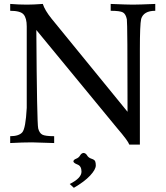

<svg xmlns="http://www.w3.org/2000/svg" viewBox="-20 -713 828 957"><path d="M677.2 7.8H624.5Q618.2 -11.2 563.5 -74.7L161.1 -563.5Q164.1 -100.1 170.4 -72.8Q176.3 -49.8 190.7 -42Q205.1 -34.2 250 -34.2V0Q162.1 -3.4 139.6 -3.4Q93.8 -3.4 30.8 0V-34.2Q74.2 -34.2 91.1 -53.5Q107.9 -72.8 113.3 -175.3V-581.5Q113.3 -622.1 97.9 -640.6Q82.5 -659.2 30.8 -659.2V-693.4Q74.7 -689.9 114.3 -689.9Q145.5 -689.9 193.4 -693.4Q203.1 -662.1 237.3 -619.6L615.7 -155.8Q615.7 -596.7 612.3 -616.7Q606.9 -643.1 592.8 -651.1Q578.6 -659.2 531.7 -659.2V-693.4Q616.2 -689.9 642.1 -689.9Q669.9 -689.9 753.9 -693.4V-659.2Q695.8 -659.2 683.6 -618.7Q677.2 -590.3 677.2 -466.8ZM348.1 223.1 327.6 204.1Q386.2 174.8 386.2 142.6Q386.2 114.7 366.5 107.2Q346.7 99.6 345.7 91.3Q346.7 83 359.6 78.1Q372.6 73.2 379.2 61.8Q385.7 50.3 396.5 49.3Q407.7 50.3 414.3 61.8Q420.9 73.2 436 78.1Q451.2 83 454.3 90.8Q457.5 98.6 457.5 111.3Q457.5 131.8 429 162.4Q400.4 192.9 348.1 223.1Z"/></svg>

Font: Almanac
Style: Regular
Weight: 400
Designer: Eden's Almanac
Version: Version 3.501;March 28, 2021;FontCreator 13.0.0.2683 64-bit